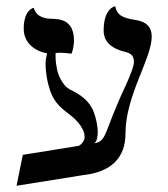

<svg xmlns="http://www.w3.org/2000/svg" viewBox="-20 -581 539 615"><path d="M131 -410C128 -398 126 -390 126 -377C126 -348 132 -319 136 -306C148 -260 167 -241 203 -214C231 -193 251 -166 251 -143C251 -132 245 -122 233 -114L53 -85L33 14L246 -20C336 -30 382 -75 382 -154C382 -275 466 -393 466 -464C466 -494 449 -512 414 -517C367 -524 355 -535 349 -561C349 -561 312 -556 312 -483C312 -448 336 -425 384 -414C400 -410 409 -401 409 -382C409 -372 400 -344 382 -306C310 -152 324 -130 282 -122C290 -128 293 -141 293 -157C293 -179 287 -205 280 -223C265 -261 235 -279 203 -295C185 -304 169 -332 163 -357C161 -368 158 -382 158 -399C158 -404 158 -408 158 -411C164 -412 170 -412 175 -412C185 -412 195 -411 209 -409C213 -417 217 -438 217 -450C217 -519 171 -520 143 -521C132 -521 97 -523 88 -556C88 -556 56 -551 56 -489C56 -446 88 -418 131 -410Z"/></svg>

Font: Libertinus Math
Style: Regular
Weight: 400
Designer: Philipp H. Poll, Khaled Hosny
Foundry: Caleb Maclennan
Version: Version 7.050;RELEASE